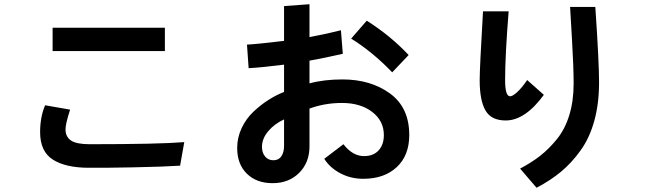

<svg xmlns="http://www.w3.org/2000/svg" viewBox="-20 -801 3040 900"><path d="M226.6 -561.5V-670.9H752.9V-561.5ZM168 -181.6Q168 -252 191.4 -307.6L308.6 -287.1Q287.1 -220.7 287.1 -194.3Q287.1 -160.2 312.5 -142.6Q337.9 -125 400.4 -125Q725.6 -125 843.8 -134.8L824.2 -24.4Q750 -19.5 605 -16.6Q460 -13.7 396.5 -14.6Q288.1 -14.6 228 -52.7Q168 -90.8 168 -181.6Z M1208 -112.3Q1208 -85 1222.7 -67.4Q1237.3 -49.8 1261.7 -49.8Q1286.1 -49.8 1298.8 -68.4Q1311.5 -86.9 1311.5 -117.2V-241.2Q1266.6 -220.7 1237.3 -186Q1208 -151.4 1208 -112.3ZM1626 -620.1 1699.2 -704.1Q1811.5 -632.8 1895.5 -543L1818.4 -461.9Q1726.6 -557.6 1626 -620.1ZM1091.8 -107.4Q1091.8 -156.2 1112.8 -200.7Q1133.8 -245.1 1168 -277.3Q1202.1 -309.6 1238.3 -332.5Q1274.4 -355.5 1311.5 -370.1V-498Q1204.1 -484.4 1145.5 -481.4L1137.7 -591.8Q1189.5 -594.7 1311.5 -609.4V-772.5L1430.7 -781.2V-627Q1522.5 -644.5 1578.1 -659.2L1586.9 -548.8Q1505.9 -530.3 1430.7 -516.6V-410.2Q1499 -428.7 1585 -428.7Q1717.8 -428.7 1808.1 -362.8Q1898.4 -296.9 1898.4 -168Q1898.4 -72.3 1839.8 -17.6Q1781.2 37.1 1682.6 37.1Q1624 37.1 1575.2 11.2Q1526.4 -14.6 1500 -56.6L1589.8 -125Q1632.8 -69.3 1686.5 -69.3Q1730.5 -69.3 1754.9 -96.2Q1779.3 -123 1779.3 -168Q1779.3 -234.4 1724.6 -276.4Q1669.9 -318.4 1583 -318.4Q1502 -318.4 1430.7 -292V-114.3Q1430.7 -39.1 1382.3 9.3Q1334 57.6 1257.8 57.6Q1182.6 57.6 1137.2 13.2Q1091.8 -31.2 1091.8 -107.4Z M2228.5 -424.8Q2228.5 -482.4 2244.1 -748H2364.3Q2347.7 -541 2347.7 -425.8Q2347.7 -349.6 2371.1 -349.6Q2382.8 -349.6 2404.3 -369.1Q2425.8 -388.7 2451.2 -425.8L2529.3 -356.4Q2441.4 -236.3 2350.6 -236.3Q2282.2 -236.3 2255.4 -283.7Q2228.5 -331.1 2228.5 -424.8ZM2418 -10.7Q2471.7 -39.1 2511.7 -70.3Q2551.8 -101.6 2589.8 -147.9Q2627.9 -194.3 2648.4 -260.7Q2668.9 -327.1 2668.9 -409.2Q2668.9 -485.4 2661.1 -617.7Q2653.3 -750 2652.3 -768.6H2770.5Q2788.1 -511.7 2788.1 -414.1Q2788.1 -316.4 2766.1 -235.8Q2744.1 -155.3 2702.1 -96.7Q2660.2 -38.1 2610.4 3.4Q2560.5 44.9 2495.1 79.1Z"/></svg>

Font: Gothic A1
Style: Bold
Weight: 700
Version: Version 2.50